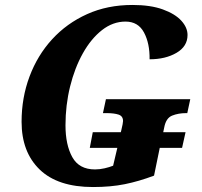

<svg xmlns="http://www.w3.org/2000/svg" viewBox="-20 -744 815 774"><path d="M355 10Q213 10 140 -60.5Q67 -131 67 -253Q67 -350 99 -435.5Q131 -521 190 -585.5Q249 -650 331 -687Q413 -724 514 -724Q587 -724 636.5 -706Q686 -688 711 -660.5Q736 -633 736 -603Q736 -557 691.5 -531Q647 -505 583 -505Q584 -569 560.5 -613Q537 -657 486 -657Q435 -657 391 -622.5Q347 -588 314 -529Q281 -470 262.5 -395Q244 -320 244 -239Q244 -160 271.5 -110.5Q299 -61 363 -61Q382 -61 401.5 -65.5Q421 -70 436 -76L453 -148H342L354 -211H467L469 -219Q476 -248 476 -256Q476 -276 458 -282Q440 -288 409 -288H395L407 -344H747L735 -288H730Q699 -288 674 -278Q649 -268 642 -230L638 -211H728L714 -148H624L601 -36Q540 -13 483 -1.5Q426 10 355 10Z"/></svg>

Font: Noto Serif SemiCondensed ExtraBold
Style: Italic
Weight: 800
Width: 4
Italic angle: -12°
Designer: Monotype Design Team
Foundry: Monotype Imaging Inc.
Version: Version 2.014; ttfautohint (v1.8.4.7-5d5b)